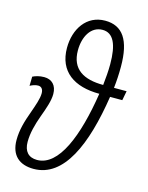

<svg xmlns="http://www.w3.org/2000/svg" viewBox="-117 -843 714 926"><g transform="rotate(15 239.5 -380.0)"><path d="M142 10C293 10 371 -174 409 -421H470L479 -468H416C420 -503 422 -538 422 -575C422 -708 379 -770 292 -770C199 -770 147 -690 147 -596C147 -478 229 -422 355 -422C321 -203 255 -36 147 -36C104 -36 81 -62 81 -109C81 -152 93 -197 110 -244C127 -290 141 -330 141 -363C141 -407 116 -431 78 -431C55 -431 35 -425 21 -418L20 -372C31 -378 46 -384 60 -384C77 -384 86 -372 86 -352C86 -325 73 -290 59 -250C41 -201 27 -154 27 -104C27 -27 71 10 142 10ZM362 -468C265 -468 201 -503 201 -598C201 -666 233 -724 291 -724C345 -724 369 -672 369 -573C369 -539 366 -504 362 -468Z"/></g></svg>

Font: Noto Sans Condensed Light
Style: Italic
Weight: 300
Width: 3
Italic angle: -12°
Designer: Monotype Design Team
Foundry: Monotype Imaging Inc.
Version: Version 2.013